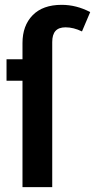

<svg xmlns="http://www.w3.org/2000/svg" viewBox="-20 -774 393 794"><path d="M353 -724 319 -644Q284 -661 251 -661Q223 -661 209.5 -646Q196 -631 196 -600V0H73V-440H7V-529H73V-596Q73 -668 115 -711Q157 -754 235 -754Q296 -754 353 -724Z"/></svg>

Font: Fira Sans Compressed Medium
Style: Regular
Weight: 500
Width: 1
Designer: bBox Type GmbH & Carrois Corporate GbR & Edenspiekermann AG
Foundry: bBox Type GmbH & Carrois Corporate GbR & Edenspiekermann AG
Version: Version 4.301